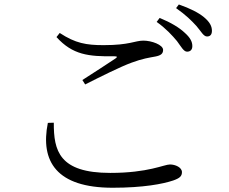

<svg xmlns="http://www.w3.org/2000/svg" viewBox="-20 -837 1040 871"><path d="M828.5 -602.6C843.2 -602.6 852.5 -611.1 852.5 -627.8C852.7 -647.6 842.8 -666.4 818 -688.4C793.7 -711.5 755.2 -734.8 704.3 -755.7L690.7 -737.6C734 -706.8 761.7 -675.7 782.7 -650.8C802.2 -624.7 813.1 -602.8 828.5 -602.6ZM491 14.7C630.3 14.7 719 -2.6 765.3 -18.1C795 -28.4 805.4 -37.6 805.4 -56.1C805.4 -77.5 775.8 -90.9 751 -90.9C723.8 -90.9 653.2 -52.6 480.2 -52.6C248.8 -52.6 223.3 -152.9 224.1 -280.4L197.1 -279.6C161.9 -104.5 236.7 14.7 491 14.7ZM353.7 -474 366.4 -453.9C435.4 -488.8 527.4 -534.9 577.4 -552.9C627.1 -571.5 657.3 -575.4 684.9 -580.6C709.6 -585.4 719.9 -593.4 719.9 -610.6C719.9 -633.7 667.8 -652.7 630.6 -652.7C591.8 -652.7 568.8 -632.2 450.3 -632.2C371.5 -632.2 322.2 -640.6 250.9 -687.5L236.2 -668.8C309.5 -587.9 381.8 -580.1 498.5 -581.7C512.7 -581.5 513.7 -578.5 503.3 -571.3C466.5 -546.7 404.1 -506.3 353.7 -474ZM919.2 -671.5C933.7 -671.5 941.4 -680.4 941.4 -697.3C941.4 -718.1 931.6 -737.3 905 -759.3C880.6 -779.5 841.8 -799.2 791.3 -816.7L778.8 -800.2C823.7 -768.6 848.3 -743.9 870.6 -719.6C892.5 -694.6 902.9 -671.5 919.2 -671.5Z"/></svg>

Font: Source Han Serif TW VF
Style: Regular
Weight: 250
Designer: Ryoko NISHIZUKA 西塚涼子 (kana & ideographs); Frank Grießhammer (Latin, Greek & Cyrillic); Wenlong ZHANG 张文龙 (bopomofo); San
Foundry: Adobe
Version: Version 2.002;hotconv 1.1.0;makeotfexe 2.6.0